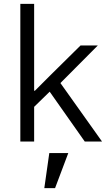

<svg xmlns="http://www.w3.org/2000/svg" viewBox="-20 -738 568 1001"><path d="M237 60H336L267 243H211ZM86 -718H158V-265H162L244 -347L400 -501H490L295 -305L512 0H422L239 -260L158 -181V0H86Z"/></svg>

Font: PlemolJP
Style: Regular
Weight: 400
Monospace: yes
Version: v2.0.4; ttfautohint (v1.8.4.7-5d5b-dirty) -l 6 -r 45 -G 200 